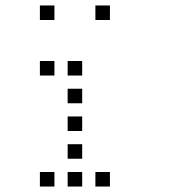

<svg xmlns="http://www.w3.org/2000/svg" viewBox="-20 -696 640 692"><path d="M124.8 -676.2Q123.8 -676.2 123.8 -676.2Q123.8 -676.2 123.8 -675.2V-624.8Q123.8 -623.8 123.8 -623.8Q123.8 -623.8 124.8 -623.8H175.2Q176.2 -623.8 176.2 -623.8Q176.2 -623.8 176.2 -624.8V-675.2Q176.2 -676.2 176.2 -676.2Q176.2 -676.2 175.2 -676.2ZM324.8 -676.2Q323.8 -676.2 323.8 -676.2Q323.8 -676.2 323.8 -675.2V-624.8Q323.8 -623.8 323.8 -623.8Q323.8 -623.8 324.8 -623.8H375.2Q376.2 -623.8 376.2 -623.8Q376.2 -623.8 376.2 -624.8V-675.2Q376.2 -676.2 376.2 -676.2Q376.2 -676.2 375.2 -676.2ZM124.8 -476.2Q123.8 -476.2 123.8 -476.2Q123.8 -476.2 123.8 -475.2V-424.8Q123.8 -423.8 123.8 -423.8Q123.8 -423.8 124.8 -423.8H175.2Q176.2 -423.8 176.2 -423.8Q176.2 -423.8 176.2 -424.8V-475.2Q176.2 -476.2 176.2 -476.2Q176.2 -476.2 175.2 -476.2ZM224.8 -476.2Q223.8 -476.2 223.8 -476.2Q223.8 -476.2 223.8 -475.2V-424.8Q223.8 -423.8 223.8 -423.8Q223.8 -423.8 224.8 -423.8H275.2Q276.2 -423.8 276.2 -423.8Q276.2 -423.8 276.2 -424.8V-475.2Q276.2 -476.2 276.2 -476.2Q276.2 -476.2 275.2 -476.2ZM224.8 -376.2Q223.8 -376.2 223.8 -376.2Q223.8 -376.2 223.8 -375.2V-324.8Q223.8 -323.8 223.8 -323.8Q223.8 -323.8 224.8 -323.8H275.2Q276.2 -323.8 276.2 -323.8Q276.2 -323.8 276.2 -324.8V-375.2Q276.2 -376.2 276.2 -376.2Q276.2 -376.2 275.2 -376.2ZM224.8 -276.2Q223.8 -276.2 223.8 -276.2Q223.8 -276.2 223.8 -275.2V-224.8Q223.8 -223.8 223.8 -223.8Q223.8 -223.8 224.8 -223.8H275.2Q276.2 -223.8 276.2 -223.8Q276.2 -223.8 276.2 -224.8V-275.2Q276.2 -276.2 276.2 -276.2Q276.2 -276.2 275.2 -276.2ZM224.8 -176.2Q223.8 -176.2 223.8 -176.2Q223.8 -176.2 223.8 -175.2V-124.8Q223.8 -123.8 223.8 -123.8Q223.8 -123.8 224.8 -123.8H275.2Q276.2 -123.8 276.2 -123.8Q276.2 -123.8 276.2 -124.8V-175.2Q276.2 -176.2 276.2 -176.2Q276.2 -176.2 275.2 -176.2ZM124.8 -76.2Q123.8 -76.2 123.8 -76.2Q123.8 -76.2 123.8 -75.2V-24.8Q123.8 -23.8 123.8 -23.8Q123.8 -23.8 124.8 -23.8H175.2Q176.2 -23.8 176.2 -23.8Q176.2 -23.8 176.2 -24.8V-75.2Q176.2 -76.2 176.2 -76.2Q176.2 -76.2 175.2 -76.2ZM224.8 -76.2Q223.8 -76.2 223.8 -76.2Q223.8 -76.2 223.8 -75.2V-24.8Q223.8 -23.8 223.8 -23.8Q223.8 -23.8 224.8 -23.8H275.2Q276.2 -23.8 276.2 -23.8Q276.2 -23.8 276.2 -24.8V-75.2Q276.2 -76.2 276.2 -76.2Q276.2 -76.2 275.2 -76.2ZM324.8 -76.2Q323.8 -76.2 323.8 -76.2Q323.8 -76.2 323.8 -75.2V-24.8Q323.8 -23.8 323.8 -23.8Q323.8 -23.8 324.8 -23.8H375.2Q376.2 -23.8 376.2 -23.8Q376.2 -23.8 376.2 -24.8V-75.2Q376.2 -76.2 376.2 -76.2Q376.2 -76.2 375.2 -76.2Z"/></svg>

Font: Doto Black
Style: Regular
Weight: 900
Monospace: yes
Version: Version 1.000